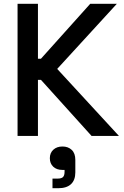

<svg xmlns="http://www.w3.org/2000/svg" viewBox="-20 -720 658 1017"><path d="M73 0V-700H181V-409H197L458 -700H599L283 -355L610 0H465L197 -297H181V0ZM258 277V226H285Q306 226 314 217.5Q322 209 322 190V180H310Q280 180 262 163Q244 146 244 118Q244 90 262.5 73Q281 56 311 56Q341 56 360 74Q379 92 379 127V193Q379 234 356 255.5Q333 277 288 277Z"/></svg>

Font: Space Grotesk Medium
Style: Regular
Weight: 500
Designer: Florian Karsten
Foundry: Florian Karsten
Version: Version 2.000